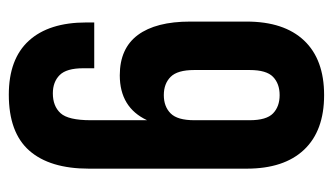

<svg xmlns="http://www.w3.org/2000/svg" viewBox="-180 -568 756 436"><g transform="rotate(-90 198.0 -350.0)"><path d="M33 -526Q33 -615 74 -661.5Q115 -708 201 -708Q282 -708 323.5 -662.5Q365 -617 365 -532V-514H261V-539Q261 -577 245.5 -592.5Q230 -608 204 -608Q175 -608 159 -590.5Q143 -573 143 -522V-394Q172 -456 245 -456Q306 -456 336.5 -415Q367 -374 367 -296V-168Q367 -83 324 -37.5Q281 8 200 8Q119 8 76 -37.5Q33 -83 33 -168ZM200 -356Q174 -356 158.5 -340.5Q143 -325 143 -287V-161Q143 -123 158.5 -108Q174 -93 200 -93Q226 -93 241.5 -108Q257 -123 257 -161V-287Q257 -325 241.5 -340.5Q226 -356 200 -356Z"/></g></svg>

Font: Bebas Neue
Style: Regular
Weight: 400
Designer: Ryoichi Tsunekawa
Foundry: Ryoichi Tsunekawa
Version: Version 1.300